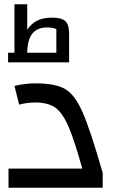

<svg xmlns="http://www.w3.org/2000/svg" viewBox="-20 -883 553 903"><path d="M18 0ZM20 -90H367Q329 -227 301 -290.5Q273 -354 239 -377.5Q205 -401 146 -401Q108 -401 70 -391L48 -479Q99 -491 146 -491Q240 -491 286 -464.5Q332 -438 368.5 -355Q405 -272 463 -70V0H20ZM305 -725V-590H18V-635H48V-863H108V-743Q126 -771 154 -785.5Q182 -800 225 -800Q270 -800 287.5 -783.5Q305 -767 305 -725ZM245 -635V-746Q227 -754 202 -754Q155 -754 132 -725Q109 -696 108 -635Z"/></svg>

Font: Changa
Style: Regular
Weight: 400
Designer: Eduardo Rodriguez Tunni
Foundry: Eduardo Rodriguez Tunni
Version: Version 2.002; ttfautohint (v1.5.10-5e6f)